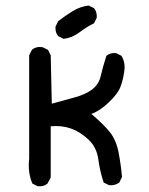

<svg xmlns="http://www.w3.org/2000/svg" viewBox="-20 -686 540 697"><path d="M117.2 -9.8 97.7 -19.5Q80.1 -59.6 85.9 -110.4V-485.4L95.7 -504.9Q111.3 -518.6 134.8 -514.6L154.3 -504.9L164.1 -485.4L168 -309.6Q209 -321.3 249.5 -332Q290 -342.8 314.5 -361.3Q338.9 -379.9 345.7 -410.2Q352.5 -440.4 366.2 -483.4Q379.9 -495.1 401.4 -493.2L420.9 -483.4Q436.5 -458 430.7 -424.8Q426.8 -395.5 417 -370.1Q407.2 -344.7 374 -313.5Q340.8 -282.2 311.5 -272.5Q354.5 -236.3 377.9 -207.5Q401.4 -178.7 410.2 -133.8Q418.9 -88.9 422.9 -43.9L413.1 -23.4Q397.5 -11.7 376 -13.7L356.4 -23.4Q342.8 -63.5 336.9 -107.4Q331.1 -151.4 300.8 -179.7Q270.5 -208 236.8 -219.7Q203.1 -231.4 164.1 -227.5V-42L152.3 -19.5Q138.7 -7.8 117.2 -9.8ZM210.9 -544.9 191.4 -554.7Q179.7 -568.4 181.6 -589.8L191.4 -609.4Q216.8 -628.9 243.7 -645.5Q270.5 -662.1 301.8 -666L321.3 -656.2Q333 -642.6 331.1 -621.1L321.3 -601.6Q293.9 -587.9 268.1 -568.4Q242.2 -548.8 210.9 -544.9Z"/></svg>

Font: NaikaiFont
Style: Regular
Weight: 400
Version: Version 1.67